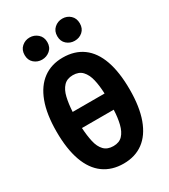

<svg xmlns="http://www.w3.org/2000/svg" viewBox="-221 -1015 1002 1136"><g transform="rotate(-30 280.0 -447.5)"><path d="M281 15Q201 15 144.5 -26Q88 -67 59 -148Q30 -229 30 -347Q30 -466 60 -546.5Q90 -627 146 -668Q202 -709 280 -709Q361 -709 417 -668Q473 -627 501.5 -546.5Q530 -466 530 -347Q530 -229 500.5 -148Q471 -67 415.5 -26Q360 15 281 15ZM280 -105Q320 -105 342.5 -129Q365 -153 375.5 -195.5Q386 -238 388 -291H171Q174 -238 183.5 -195.5Q193 -153 216 -129Q239 -105 280 -105ZM171 -401H389Q387 -456 377 -498Q367 -540 344 -564.5Q321 -589 280 -589Q240 -589 217 -564.5Q194 -540 184 -497.5Q174 -455 171 -401ZM393 -759Q362 -759 339 -779Q316 -799 316 -834Q316 -869 339 -889.5Q362 -910 393 -910Q425 -910 447.5 -889.5Q470 -869 470 -834Q470 -799 447.5 -779Q425 -759 393 -759ZM170 -759Q139 -759 116 -779Q93 -799 93 -834Q93 -869 116 -889.5Q139 -910 170 -910Q201 -910 224.5 -889.5Q248 -869 248 -834Q248 -799 224.5 -779Q201 -759 170 -759Z"/></g></svg>

Font: Ubuntu Sans Mono
Style: Bold
Weight: 700
Monospace: yes
Designer: Dalton Maag Ltd
Foundry: Dalton Maag Ltd
Version: Version 1.006